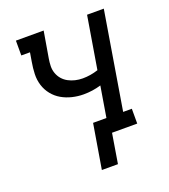

<svg xmlns="http://www.w3.org/2000/svg" viewBox="-125 -621 750 852"><g transform="rotate(-20 250.0 -195.0)"><path d="M210 140 245 -70H308L332 -215Q312 -209 291.5 -206Q271 -203 250 -203Q222 -203 195.5 -209.5Q169 -216 146.5 -229Q124 -242 107.5 -262.5Q91 -283 83 -308.5Q75 -334 76 -362Q77 -390 82 -418L89 -460H48V-530H179L158 -406Q155 -389 154.5 -371Q154 -353 160 -336.5Q166 -320 177 -307.5Q188 -295 203 -287Q218 -279 235 -275Q252 -271 270 -271Q288 -271 306.5 -274Q325 -277 343 -283L384 -530H463L387 -70H428V0H309L286 140Z"/></g></svg>

Font: Iosevka Slab
Style: Italic
Weight: 400
Italic angle: -9°
Monospace: yes
Designer: Belleve Invis
Foundry: Belleve Invis
Version: Version 11.1.0; ttfautohint (v1.8.3)